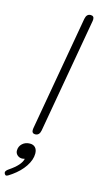

<svg xmlns="http://www.w3.org/2000/svg" viewBox="-185 -803 603 1139"><g transform="rotate(15 116.0 -234.0)"><path d="M65 -11Q65 -18 66 -22L190 -727Q196 -759 221 -759Q242 -759 242 -738Q242 -731 241 -727L117 -22Q111 10 85 10Q65 10 65 -11ZM-30 274Q-30 264 -11 251Q56 206 64 166Q55 169 47 169Q30 169 18 158Q6 147 6 131Q6 105 24.5 88Q43 71 71 71Q92 71 104 84Q116 97 116 121Q116 159 89 199.5Q62 240 15 273Q4 281 -4.5 286Q-13 291 -18 291Q-22 291 -27 284Q-30 278 -30 274Z"/></g></svg>

Font: Kodchasan ExtraLight
Style: Italic
Weight: 275
Italic angle: -10°
Version: Version 1.000; ttfautohint (v1.6)